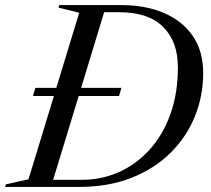

<svg xmlns="http://www.w3.org/2000/svg" viewBox="-58 -735 828 755"><path d="M71.5 -357.5 81 -389.5H163.5L253.5 -685L172 -705L175 -715H419Q513 -715 585.5 -684.5Q658 -654 699.5 -594.5Q741 -535 741 -447.5Q741 -359 708.8 -278.5Q676.5 -198 613.8 -135.2Q551 -72.5 460.2 -36.2Q369.5 0 252.5 0H-38L-35 -10L54 -30L154 -357.5ZM264.5 -28Q342 -28 410 -58.5Q478 -89 530.2 -146.5Q582.5 -204 612 -286Q641.5 -368 641.5 -470.5Q641.5 -572 583.2 -629.5Q525 -687 411.5 -687H351.5L261 -389.5H419.5L410 -357.5H251.5L151 -28Z"/></svg>

Font: Newsreader Display
Style: Italic
Weight: 400
Italic angle: -17°
Designer: Hugues Gentile
Foundry: Production Type
Version: Version 1.001